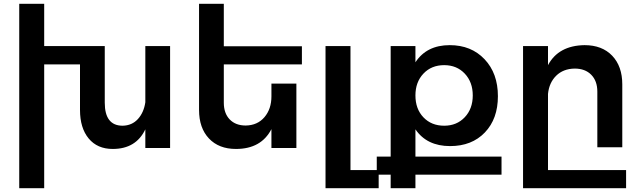

<svg xmlns="http://www.w3.org/2000/svg" viewBox="-20 -777 3349 1008"><path d="M743 -535H873V0H743V-98Q694 5 572 5Q491 5 445.5 -50Q400 -105 400 -200V-439H212V211H81V-757H212V-535H530V-238Q530 -117 624 -117Q673 -118 704 -152Q735 -186 743 -240Z M1565 -439H1155V-238Q1155 -182 1186 -150Q1217 -118 1270 -118Q1332 -119 1368.5 -162Q1405 -205 1405 -271V-338H1536V0H1405V-99Q1351 5 1219 5Q1129 5 1077 -50Q1025 -105 1025 -200V-757H1155V-534H1565Z M1820 116H1968V211H1689V-535H1820Z M2613 45V140H2161V211H2031V140H1958V45H2031V-535H2161V-450Q2220 -540 2341 -540Q2454 -540 2524 -466Q2594 -392 2594 -272Q2594 -153 2525.5 -81.5Q2457 -10 2343 -10Q2221 -10 2161 -98V45ZM2312 -435Q2245 -435 2203 -390.5Q2161 -346 2161 -276Q2161 -205 2203 -161Q2245 -117 2312 -117Q2378 -117 2420 -161.5Q2462 -206 2462 -276Q2462 -346 2420 -390.5Q2378 -435 2312 -435Z M2857 116H3267V211H2726V-535H2857V-435Q2912 -538 3049 -540Q3141 -540 3194 -484.5Q3247 -429 3247 -334V-4H3116V-296Q3116 -352 3084 -384.5Q3052 -417 2997 -417Q2937 -416 2900 -379.5Q2863 -343 2857 -284Z"/></svg>

Font: Montserrat arm Medium
Style: Regular
Weight: 500
Designer: Julieta Ulanovsky
Foundry: Julieta Ulanovsky
Version: Version 6.000;PS 006.000;hotconv 1.0.88;makeotf.lib2.5.64775